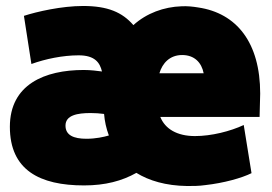

<svg xmlns="http://www.w3.org/2000/svg" viewBox="-20 -584 909 642"><path d="M513 -339H661C654 -375 630 -400 589 -400C548 -400 523 -373 513 -339ZM261 36C113 36 13 -15 13 -160C13 -302 130 -350 260 -350C283 -350 306 -347 321 -345C314 -374 298 -399 243 -399C190 -399 132 -387 85 -370L60 -531C103 -545 186 -564 258 -564C340 -564 389 -543 426 -500C470 -540 528 -561 587 -563C606 -564 625 -562 643 -559C771 -540 850 -442 850 -271C850 -247 848 -216 848 -193H516C532 -153 572 -129 632 -129C687 -129 750 -145 795 -166L821 -5C789 11 729 28 666 35C645 38 626 38 606 38C534 37 478 20 436 -6C388 21 332 36 261 36ZM328 -203C313 -205 298 -206 283 -206C239 -206 199 -199 199 -164C199 -132 226 -120 269 -120C300 -120 327 -126 344 -131C335 -155 330 -179 328 -203Z"/></svg>

Font: Repo Black
Style: Regular
Weight: 900
Designer: Stefan Peev
Foundry: Context Ltd
Version: Version 1.502